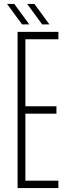

<svg xmlns="http://www.w3.org/2000/svg" viewBox="-20 -963 354 983"><path d="M70 0V-800H279V-762H110V-419H269V-381H110V-38H279V0ZM196 -838 119 -943H156L233 -838ZM93 -838 16 -943H53L130 -838Z"/></svg>

Font: Big Shoulders Text Thin Thin
Style: Regular
Weight: 250
Version: Version 2.002